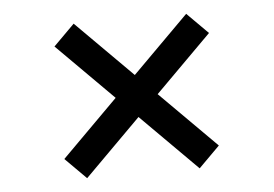

<svg xmlns="http://www.w3.org/2000/svg" viewBox="-38 -630 727 510"><g transform="rotate(-5 325.0 -375.0)"><path d="M475 -169 325 -319 175 -169 119 -225 269 -375 119 -525 175 -581 325 -431 475 -581 531 -525 381 -375 531 -225Z"/></g></svg>

Font: Graduate
Style: Regular
Weight: 400
Version: Version 1.001